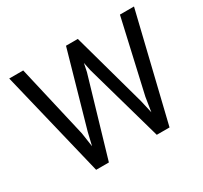

<svg xmlns="http://www.w3.org/2000/svg" viewBox="-146 -912 1178 1114"><g transform="rotate(-30 443.5 -355.5)"><path d="M235.8 -224.1 249.5 -130.4 269.5 -214.8 410.2 -710.9H489.3L626.5 -214.8L646 -128.9L661.1 -224.6L771.5 -710.9H865.7L693.4 0H607.9L461.4 -518.1L450.2 -572.3L439 -518.1L287.1 0H201.7L29.8 -710.9H123.5Z"/></g></svg>

Font: RobotoSquareBracket
Style: Square-Bracket
Weight: 400
Version: Version 2.137; 2017